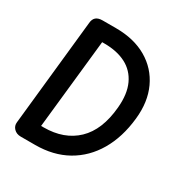

<svg xmlns="http://www.w3.org/2000/svg" viewBox="-177 -909 1001 1047"><g transform="rotate(30 323.5 -386.0)"><path d="M99 0Q72 0 55.5 -17Q39 -34 42 -58L112 -723Q114 -748 128 -760Q142 -772 169 -772H253Q367 -772 447.5 -725Q528 -678 567 -594Q606 -510 594 -399Q581 -276 528.5 -186.5Q476 -97 390 -48.5Q304 0 189 0ZM166 -106H182Q310 -106 388 -180.5Q466 -255 479 -403Q487 -492 459.5 -551Q432 -610 376 -639Q320 -668 240 -668H226Z"/></g></svg>

Font: Edu SA Beginner
Style: Bold
Weight: 700
Version: Version 1.003